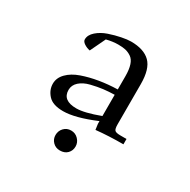

<svg xmlns="http://www.w3.org/2000/svg" viewBox="-106 -638 616 623"><g transform="rotate(30 202.5 -327.0)"><path d="M64 -293Q64 -314.9 81.3 -332.5Q98.6 -350.1 127.2 -360.1Q155.8 -370.1 188.5 -375.5Q221.2 -380.9 255.9 -381.8V-431.2Q255.9 -456.5 250.5 -472.9Q245.1 -489.3 234.1 -496.6Q223.1 -503.9 212.2 -506.3Q201.2 -508.8 185.1 -508.8Q164.1 -508.8 141.1 -502.9L113.8 -445.8Q101.6 -448.2 91.8 -454.8Q82 -461.4 82 -469.2Q82 -485.8 98.1 -500Q114.3 -514.2 137.2 -522Q160.2 -529.8 181.2 -533.9Q202.1 -538.1 215.8 -538.1Q264.2 -538.1 288.1 -514.4Q312 -490.7 312 -434.1V-283.2Q312 -266.6 316.7 -261.7Q321.3 -256.8 337.9 -256.8H360.8V-236.8Q305.2 -236.8 258.8 -231.9L255.9 -252.9V-263.2Q181.6 -231.9 137.2 -231.9Q98.1 -231.9 81.1 -250.7Q64 -269.5 64 -293ZM118.2 -300.8Q118.2 -261.2 169.9 -261.2Q199.7 -261.2 255.9 -282.2V-361.8Q234.4 -361.3 214.4 -358.9Q194.3 -356.4 170.7 -350.6Q147 -344.7 132.6 -331.8Q118.2 -318.8 118.2 -300.8ZM154.8 -152.8Q154.8 -168.5 165.3 -179.7Q175.8 -190.9 191.9 -190.9Q208 -190.9 219 -179.4Q230 -168 230 -152.8Q230 -137.2 219.7 -126.7Q209.5 -116.2 191.9 -116.2Q175.8 -116.2 165.3 -127Q154.8 -137.7 154.8 -152.8Z"/></g></svg>

Font: Dihjauti S
Style: Regular
Weight: 400
Designer: T. Christopher White
Version: Version 3.0.0